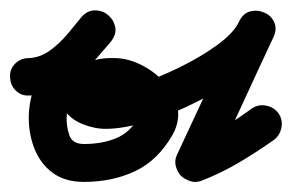

<svg xmlns="http://www.w3.org/2000/svg" viewBox="-57 -323 578 380"><path d="M-37 -171Q-38 -186 -27 -197Q-16 -208 0 -208Q22 -209 41 -222.5Q60 -236 76 -255Q92 -274 105 -289Q117 -303 132 -302.5Q147 -302 157 -293Q168 -284 171 -269.5Q174 -255 162 -240Q144 -219 124 -196Q104 -173 90 -147.5Q76 -122 75 -92Q75 -92 75 -92Q75 -93 75 -93Q74 -74 80 -56Q86 -38 109 -38Q145 -38 173 -49.5Q201 -61 219 -93Q224 -102 213 -111.5Q202 -121 187.5 -127.5Q173 -134 165 -134Q165 -134 165 -134Q165 -134 165 -134Q159 -134 150 -132Q141 -130 138 -123Q138 -122 139 -128.5Q140 -135 137 -141Q133 -150 137 -146.5Q141 -143 152 -143Q177 -143 216.5 -156Q256 -169 298 -189.5Q340 -210 373 -234Q406 -258 416 -280Q424 -297 438.5 -300.5Q453 -304 466 -298Q479 -293 485.5 -279.5Q492 -266 484 -249Q453 -183 422.5 -116.5Q392 -50 361 16Q356 26 344 21.5Q332 17 321 5Q311 -6 306.5 -18.5Q302 -31 313 -35Q348 -48 379.5 -67Q411 -86 441 -108Q441 -108 441 -108Q441 -108 441 -108Q454 -117 469.5 -114Q485 -111 494 -99Q503 -86 500 -70.5Q497 -55 485 -46Q451 -22 415.5 -1Q380 20 341 35Q330 39 319.5 35.5Q309 32 301 25Q294 17 291 6Q288 -5 293 -16Q324 -82 354.5 -148Q385 -214 416 -280Q424 -297 438.5 -300.5Q453 -304 466 -298Q479 -292 485.5 -279Q492 -266 484 -249Q468 -214 428 -182Q388 -150 337.5 -124Q287 -98 237.5 -83Q188 -68 152 -68Q129 -68 105 -78Q81 -88 69 -107.5Q57 -127 70 -155Q83 -183 109.5 -196Q136 -209 166 -208Q166 -208 165 -208Q165 -208 165 -208Q192 -209 219.5 -196Q247 -183 267.5 -161Q288 -139 294 -112Q300 -85 285 -57Q256 -6 211 15.5Q166 37 109 37Q71 37 46.5 18.5Q22 0 10.5 -30.5Q-1 -61 0 -95Q0 -95 0 -96Q0 -96 0 -96Q0 -96 0 -96Q2 -135 18 -168Q34 -201 57 -230.5Q80 -260 104 -289Q116 -303 131 -302Q146 -301 157 -292Q168 -283 170.5 -268.5Q173 -254 161 -240Q139 -215 116 -190.5Q93 -166 65 -150Q37 -134 0 -134Q-15 -133 -26 -144Q-37 -155 -37 -171Z"/></svg>

Font: FRB American Cursive Guidelines Arrows Extrabold
Style: Bold Italic
Weight: 800
Italic angle: -25°
Version: Version 2.0;Modular Font Editor K font №1